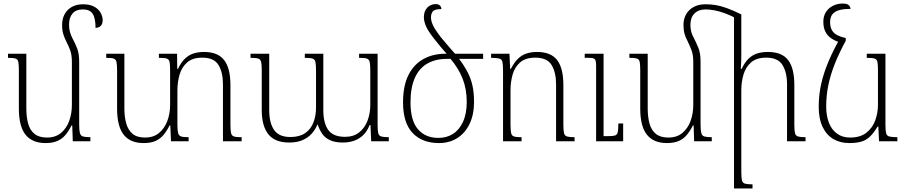

<svg xmlns="http://www.w3.org/2000/svg" viewBox="-20 -794 5095 1079"><path d="M425 -95Q425 -62 429 -46.5Q433 -31 446.5 -27Q460 -23 488 -23V0H389L386 -89H382Q367 -59 348.5 -36.5Q330 -14 303 -2Q276 10 236 10Q161 10 123.5 -37Q86 -84 86 -184V-397Q86 -431 83 -446Q80 -461 67 -465Q54 -469 25 -469V-492H128V-184Q128 -137 138 -100Q148 -63 173.5 -42Q199 -21 244 -21Q292 -21 323 -47Q354 -73 369 -114.5Q384 -156 384 -205V-446Q384 -485 374.5 -511Q365 -537 353 -560Q343 -579 336 -601Q329 -623 329 -654Q329 -688 343 -714Q357 -740 383.5 -755Q410 -770 447 -770Q484 -770 508.5 -757Q533 -744 545 -723Q557 -702 557 -680Q557 -667 552.5 -657.5Q548 -648 539 -643Q530 -638 517 -637Q517 -691 501 -716Q485 -741 446 -741Q407 -741 387.5 -718Q368 -695 368 -656Q368 -632 373.5 -613Q379 -594 388 -577Q403 -550 414 -521Q425 -492 425 -447Z M1275 -95Q1275 -62 1278.5 -46.5Q1282 -31 1295 -27Q1308 -23 1338 -23V0H1233V-320Q1233 -387 1208 -428.5Q1183 -470 1117 -470Q1062 -470 1031.5 -443Q1001 -416 989 -374Q977 -332 977 -287V-95Q977 -62 981 -46.5Q985 -31 998 -27Q1011 -23 1040 -23V0H941L937 -89H933Q918 -59 899.5 -36.5Q881 -14 854.5 -2Q828 10 787 10Q712 10 675 -37Q638 -84 638 -184V-397Q638 -431 634.5 -446Q631 -461 618.5 -465Q606 -469 577 -469V-492H679V-184Q679 -137 689.5 -100Q700 -63 725 -42Q750 -21 795 -21Q843 -21 874 -47Q905 -73 920.5 -114.5Q936 -156 936 -205V-397Q936 -431 933 -446Q930 -461 916.5 -465Q903 -469 873 -469V-492H975L976 -407H980Q998 -444 1019.5 -464.5Q1041 -485 1067.5 -493.5Q1094 -502 1127 -502Q1204 -502 1239.5 -456.5Q1275 -411 1275 -316Z M1998 -492H2102V-94Q2102 -62 2105.5 -46.5Q2109 -31 2122.5 -27Q2136 -23 2165 -23V0H2066L2062 -91H2057Q2044 -57 2022 -35.5Q2000 -14 1971 -3.5Q1942 7 1907 7Q1862 7 1834 -6.5Q1806 -20 1790.5 -42.5Q1775 -65 1766 -93H1763Q1752 -65 1731 -42Q1710 -19 1679 -6Q1648 7 1605 7Q1525 7 1488 -39.5Q1451 -86 1451 -175V-398Q1451 -431 1447.5 -446Q1444 -461 1431 -465Q1418 -469 1388 -469V-492H1493V-175Q1493 -103 1520.5 -63.5Q1548 -24 1612 -24Q1663 -24 1695 -46Q1727 -68 1741.5 -106Q1756 -144 1756 -190V-397Q1756 -431 1752.5 -446Q1749 -461 1736 -465Q1723 -469 1693 -469V-492H1797V-175Q1797 -103 1824.5 -64Q1852 -25 1919 -25Q1967 -25 1998.5 -50Q2030 -75 2045.5 -116Q2061 -157 2061 -205V-397Q2061 -431 2057.5 -446Q2054 -461 2041 -465Q2028 -469 1998 -469Z M2447 10Q2353 10 2299 -46.5Q2245 -103 2245 -219Q2245 -311 2275 -371.5Q2305 -432 2359 -462Q2413 -492 2483 -492H2695V-463H2560Q2588 -426 2607 -390Q2626 -354 2635 -313.5Q2644 -273 2644 -221Q2644 -151 2619.5 -99Q2595 -47 2550.5 -18.5Q2506 10 2447 10ZM2444 -19Q2490 -19 2525.5 -41.5Q2561 -64 2582 -109.5Q2603 -155 2603 -221Q2603 -293 2580 -351.5Q2557 -410 2512 -463H2490Q2427 -463 2381 -436.5Q2335 -410 2311 -355.5Q2287 -301 2287 -219Q2287 -116 2329 -67.5Q2371 -19 2444 -19ZM2502 -479Q2477 -506 2457.5 -529.5Q2438 -553 2423 -572Q2384 -621 2373 -649Q2362 -677 2362 -696Q2362 -731 2381 -751Q2400 -771 2429 -771Q2442 -771 2450.5 -764.5Q2459 -758 2461 -743Q2423 -743 2412.5 -730Q2402 -717 2402 -697Q2402 -677 2413 -652.5Q2424 -628 2459 -583Q2492 -544 2512 -520.5Q2532 -497 2549 -479Z M3209 -23V0H3105V-320Q3105 -387 3080 -428.5Q3055 -470 2988 -470Q2933 -470 2902.5 -443Q2872 -416 2860.5 -374Q2849 -332 2849 -287V-95Q2849 -61 2852.5 -46Q2856 -31 2869 -27Q2882 -23 2911 -23V0H2807V-397Q2807 -431 2803.5 -446Q2800 -461 2785.5 -465Q2771 -469 2740 -469V-492H2843L2847 -407H2851Q2870 -444 2891.5 -464.5Q2913 -485 2939.5 -493.5Q2966 -502 2998 -502Q3076 -502 3111 -456.5Q3146 -411 3146 -316V-95Q3146 -62 3149.5 -46.5Q3153 -31 3166.5 -27Q3180 -23 3209 -23ZM3482 -100V0H3330V-424Q3330 -453 3323 -461Q3316 -469 3290 -469H3266V-492H3372V-29H3400Q3424 -29 3436 -32.5Q3448 -36 3451.5 -51Q3455 -66 3455 -100Z M3821 -654Q3821 -688 3836 -714Q3851 -740 3878.5 -755Q3906 -770 3945 -770Q3974 -770 4002 -765.5Q4030 -761 4064.5 -748.5Q4099 -736 4146 -713L4128 -685Q4088 -707 4055 -719Q4022 -731 3995 -736Q3968 -741 3945 -741Q3905 -741 3882.5 -718Q3860 -695 3860 -656Q3860 -642 3862 -629Q3864 -616 3868 -605Q3872 -594 3878 -583Q3893 -554 3905 -524.5Q3917 -495 3917 -447V-95Q3917 -62 3921 -46.5Q3925 -31 3938.5 -27Q3952 -23 3980 -23V0H3881L3878 -89H3874Q3859 -59 3840.5 -36.5Q3822 -14 3795 -2Q3768 10 3728 10Q3653 10 3615.5 -37Q3578 -84 3578 -184V-397Q3578 -431 3575 -446Q3572 -461 3559 -465Q3546 -469 3517 -469V-492H3620V-184Q3620 -137 3630 -100Q3640 -63 3665.5 -42Q3691 -21 3736 -21Q3784 -21 3815 -47Q3846 -73 3861 -114.5Q3876 -156 3876 -205V-446Q3876 -487 3865.5 -513.5Q3855 -540 3843 -565Q3833 -583 3827 -604Q3821 -625 3821 -654ZM4507 -23V0H4403V-320Q4403 -387 4377.5 -428.5Q4352 -470 4286 -470Q4231 -470 4200.5 -443Q4170 -416 4158 -374Q4146 -332 4146 -287V170Q4146 204 4149.5 219Q4153 234 4166.5 238Q4180 242 4209 242V265H4105V-713H4146V-489Q4146 -468 4145.5 -447.5Q4145 -427 4143 -407H4148Q4166 -445 4188 -465.5Q4210 -486 4236.5 -494Q4263 -502 4296 -502Q4374 -502 4409 -456.5Q4444 -411 4444 -316V-95Q4444 -62 4447.5 -46.5Q4451 -31 4464.5 -27Q4478 -23 4507 -23Z M4753 10Q4702 10 4663.5 -12.5Q4625 -35 4603 -80.5Q4581 -126 4581 -194Q4581 -262 4595.5 -325Q4610 -388 4637 -451Q4664 -514 4701 -579L4733 -565Q4697 -499 4672.5 -438Q4648 -377 4635.5 -317.5Q4623 -258 4623 -195Q4623 -146 4637.5 -106.5Q4652 -67 4682.5 -44Q4713 -21 4757 -21Q4815 -21 4849.5 -48.5Q4884 -76 4899 -118.5Q4914 -161 4914 -205V-397Q4914 -431 4911 -446Q4908 -461 4895 -465Q4882 -469 4851 -469V-492H4956V-95Q4956 -62 4959.5 -46.5Q4963 -31 4977.5 -27Q4992 -23 5023 -23V0H4920L4916 -83H4912Q4890 -46 4868 -25.5Q4846 -5 4818.5 2.5Q4791 10 4753 10ZM4733 -580V-565L4699 -556Q4671 -565 4650 -579.5Q4629 -594 4618 -617Q4607 -640 4607 -672Q4607 -703 4621 -725.5Q4635 -748 4660 -761Q4685 -774 4716 -774Q4738 -774 4748 -766.5Q4758 -759 4760 -744Q4714 -744 4689.5 -735Q4665 -726 4655 -709.5Q4645 -693 4645 -670Q4645 -642 4655.5 -624Q4666 -606 4686 -596Q4706 -586 4733 -580Z"/></svg>

Font: Noto Serif Armenian ExtraLight
Style: Regular
Weight: 250
Version: Version 2.007